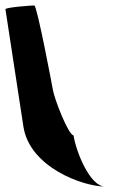

<svg xmlns="http://www.w3.org/2000/svg" viewBox="-80 -723 476 705"><path d="M6 -258C29 -108 226 -38 306 -38C250 -38 199 -167 190 -226C171 -227 119 -361 114 -394C113 -401 56 -703 46 -703C36 -703 -61 -696 -60 -689Z"/></svg>

Font: Ampere
Style: SCRevIta
Weight: 400
Version: Version 1